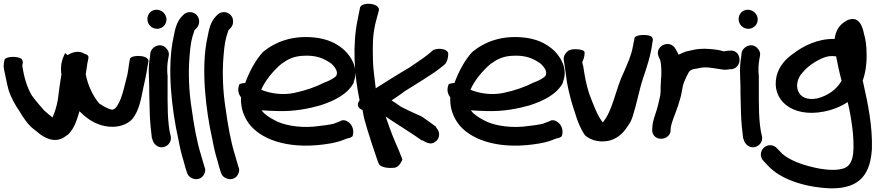

<svg xmlns="http://www.w3.org/2000/svg" viewBox="-23 -762 4770 1046"><path d="M-1 -384C7 -350 13 -310 24 -271C38 -228 61 -188 83 -156C105 -121 127 -81 173 -49C182 -42 262 38 336 -21L349 -30C385 -66 396 -112 410 -156C435 -131 476 -94 532 -79C615 -57 676 -86 700 -116C735 -161 746 -225 757 -280C765 -319 774 -352 780 -397C782 -406 783 -413 785 -424C790 -441 772 -451 755 -455C737 -459 692 -459 685 -442L680 -413C677 -393 675 -374 671 -355C653 -288 640 -209 604 -171C599 -168 593 -166 589 -164C585 -165 584 -165 584 -165C563 -170 539 -184 518 -198C484 -237 456 -296 444 -357C448 -377 450 -401 453 -417C458 -448 470 -460 435 -470C396 -494 354 -467 346 -462L344 -463L332 -473L327 -463C315 -438 307 -408 310 -372V-366C310 -361 312 -363 312 -359C308 -338 306 -314 302 -294L292 -218C286 -184 276 -151 263 -122C249 -133 233 -146 216 -162C193 -189 171 -213 151 -241C124 -286 108 -341 99 -401V-402C99 -403 99 -405 98 -406C101 -412 106 -429 92 -444L91 -443C74 -455 15 -457 2 -438C0 -428 -6 -410 -1 -384Z M780 -658C780 -627 805 -605 833 -605C861 -605 884 -628 884 -656C884 -685 859 -709 830 -709C799 -709 780 -684 780 -658ZM788 -352C788 -332 790 -311 790 -289C790 -267 790 -242 791 -217L793 -141C794 -104 800 -41 804 -13V-11C806 -6 807 -5 809 3C813 16 822 25 828 30C865 59 917 23 907 -20C888 -92 890 -200 890 -289V-355H889C887 -386 888 -415 893 -439L896 -457C900 -474 893 -487 886 -495C855 -536 802 -508 796 -473V-472L794 -452C789 -424 786 -389 788 -352Z M923 -562C885 -396 913 -162 948 -7C957 42 966 80 976 111C985 144 988 157 994 173C1002 200 1014 204 1022 208C1045 221 1076 213 1088 189C1093 179 1099 165 1092 150L1088 137C1085 126 1081 111 1072 82C1050 12 1034 -76 1021 -171C1006 -265 1002 -368 1010 -459C1015 -521 1020 -550 1034 -589C1035 -593 1036 -596 1037 -598L1048 -609C1059 -620 1062 -634 1062 -646C1062 -675 1038 -696 1012 -696C998 -696 985 -690 977 -682L968 -673C940 -645 930 -601 923 -562Z M1108 -562C1070 -396 1098 -162 1133 -7C1142 42 1151 80 1161 111C1170 144 1173 157 1179 173C1187 200 1199 204 1207 208C1230 221 1261 213 1273 189C1278 179 1284 165 1277 150L1273 137C1270 126 1266 111 1257 82C1235 12 1219 -76 1206 -171C1191 -265 1187 -368 1195 -459C1200 -521 1205 -550 1219 -589C1220 -593 1221 -596 1222 -598L1233 -609C1244 -620 1247 -634 1247 -646C1247 -675 1223 -696 1197 -696C1183 -696 1170 -690 1162 -682L1153 -673C1125 -645 1115 -601 1108 -562Z M1282 -304C1268 -273 1277 -248 1290 -232C1288 -183 1299 -145 1321 -107C1372 -19 1507 45 1702 29C1759 24 1802 16 1832 6L1869 -8C1884 -10 1892 -15 1896 -19L1897 -18C1910 -53 1894 -84 1875 -97C1863 -106 1850 -110 1835 -105L1834 -103L1795 -88C1771 -82 1733 -77 1685 -72C1597 -65 1518 -82 1475 -106C1444 -122 1419 -138 1402 -161C1427 -159 1459 -158 1490 -157C1582 -154 1662 -171 1722 -188C1799 -213 1872 -249 1904 -312V-316C1932 -387 1892 -450 1856 -486C1824 -515 1783 -543 1711 -555C1569 -576 1472 -530 1410 -479C1369 -435 1336 -373 1313 -310C1297 -309 1288 -306 1282 -304ZM1400 -273C1421 -323 1467 -378 1510 -414C1548 -441 1577 -455 1626 -458C1700 -463 1742 -443 1780 -417C1804 -396 1819 -372 1810 -351C1803 -339 1776 -324 1744 -312H1743C1699 -289 1643 -269 1581 -256C1516 -242 1448 -253 1400 -273Z M1926 -658C1896 -516 1907 -355 1936 -215C1925 -203 1922 -184 1936 -172C1940 -168 1946 -165 1952 -163C1954 -151 1957 -135 1960 -120C1980 -45 2017 65 2037 122L2044 136C2060 152 2098 155 2125 152C2154 149 2169 108 2169 108L2164 93C2160 81 2147 51 2126 2C2109 -38 2094 -80 2078 -127C2117 -100 2245 -20 2275 3L2278 2C2322 31 2341 19 2359 1C2377 -24 2369 -50 2354 -66L2352 -72L2342 -79C2334 -85 2313 -101 2275 -127C2229 -147 2192 -165 2162 -180C2144 -194 2127 -204 2110 -215C2132 -230 2155 -244 2182 -265C2239 -301 2329 -355 2374 -390L2403 -414C2412 -426 2419 -446 2419 -468C2419 -483 2402 -496 2371 -496C2357 -496 2347 -493 2338 -490L2336 -488L2306 -463C2289 -449 2209 -395 2209 -395C2144 -357 2081 -317 2024 -281C2018 -335 2010 -387 2009 -426C2007 -516 2006 -564 2023 -638L2040 -701C2049 -728 2014 -739 1995 -741C1976 -743 1948 -740 1939 -723Z M2422 -304C2408 -273 2417 -248 2430 -232C2428 -183 2439 -145 2461 -107C2512 -19 2647 45 2842 29C2899 24 2942 16 2972 6L3009 -8C3024 -10 3032 -15 3036 -19L3037 -18C3050 -53 3034 -84 3015 -97C3003 -106 2990 -110 2975 -105L2974 -103L2935 -88C2911 -82 2873 -77 2825 -72C2737 -65 2658 -82 2615 -106C2584 -122 2559 -138 2542 -161C2567 -159 2599 -158 2630 -157C2722 -154 2802 -171 2862 -188C2939 -213 3012 -249 3044 -312V-316C3072 -387 3032 -450 2996 -486C2964 -515 2923 -543 2851 -555C2709 -576 2612 -530 2550 -479C2509 -435 2476 -373 2453 -310C2437 -309 2428 -306 2422 -304ZM2540 -273C2561 -323 2607 -378 2650 -414C2688 -441 2717 -455 2766 -458C2840 -463 2882 -443 2920 -417C2944 -396 2959 -372 2950 -351C2943 -339 2916 -324 2884 -312H2883C2839 -289 2783 -269 2721 -256C2656 -242 2588 -253 2540 -273Z M3049 -431C3055 -397 3060 -356 3066 -312C3076 -258 3092 -197 3110 -146C3123 -102 3140 -59 3164 -25C3181 -10 3227 21 3301 3C3354 -13 3382 -51 3399 -78C3411 -94 3420 -114 3426 -135C3447 -202 3460 -275 3481 -338C3500 -393 3523 -462 3531 -529L3533 -539C3534 -544 3536 -555 3524 -564C3507 -575 3442 -575 3434 -556L3432 -543C3430 -536 3427 -521 3424 -504C3417 -464 3396 -415 3376 -370C3329 -273 3317 -163 3261 -95C3231 -132 3209 -194 3187 -251C3171 -299 3162 -350 3155 -398C3152 -410 3150 -416 3149 -424C3153 -432 3162 -450 3162 -476C3162 -489 3136 -494 3112 -494C3104 -494 3093 -494 3080 -489H3079C3063 -480 3043 -460 3049 -431Z M3530 -52C3530 -32 3545 -6 3578 -6C3605 -6 3625 -23 3630 -44V-47L3631 -64C3635 -98 3655 -137 3669 -181L3670 -182C3676 -207 3688 -234 3692 -267C3695 -285 3699 -304 3704 -315L3714 -339L3727 -364C3735 -380 3745 -385 3777 -389L3796 -393C3812 -396 3835 -395 3855 -392C3924 -381 3924 -382 3924 -382C3933 -382 3942 -383 3956 -385H3964C4027 -396 4016 -495 3952 -486H3943C3935 -485 3932 -484 3920 -482L3918 -483L3902 -487C3893 -489 3884 -491 3874 -492L3845 -495C3803 -499 3766 -494 3744 -488L3713 -481C3702 -476 3689 -472 3674 -464C3670 -473 3665 -482 3659 -492C3631 -552 3541 -514 3565 -454C3569 -443 3571 -442 3573 -437C3579 -418 3580 -391 3580 -362C3580 -349 3579 -337 3578 -330V-328C3578 -314 3576 -301 3576 -285V-270C3576 -262 3575 -250 3574 -242C3568 -217 3562 -186 3554 -161C3546 -134 3533 -105 3531 -71Z M4001 -658C4001 -627 4026 -605 4054 -605C4082 -605 4105 -628 4105 -656C4105 -685 4080 -709 4051 -709C4020 -709 4001 -684 4001 -658ZM4009 -352C4009 -332 4011 -311 4011 -289C4011 -267 4011 -242 4012 -217L4014 -141C4015 -104 4021 -41 4025 -13V-11C4027 -6 4028 -5 4030 3C4034 16 4043 25 4049 30C4086 59 4138 23 4128 -20C4109 -92 4111 -200 4111 -289V-355H4110C4108 -386 4109 -415 4114 -439L4117 -457C4121 -474 4114 -487 4107 -495C4076 -536 4023 -508 4017 -473V-472L4015 -452C4010 -424 4007 -389 4009 -352Z M4122 80C4122 92 4127 105 4136 114C4146 125 4155 134 4165 145C4229 211 4350 257 4497 264C4672 269 4719 174 4727 50C4731 -74 4705 -198 4682 -301L4679 -315L4677 -323C4692 -364 4700 -418 4698 -471C4698 -510 4693 -549 4684 -577C4683 -579 4671 -676 4606 -656C4594 -654 4586 -648 4580 -644C4545 -622 4529 -589 4524 -550C4428 -552 4349 -508 4303 -473C4257 -442 4222 -402 4208 -349C4177 -218 4291 -120 4465 -154C4516 -164 4559 -182 4595 -206C4609 -150 4619 -85 4624 -33C4632 73 4627 141 4568 157H4567C4528 169 4463 163 4406 149C4337 133 4276 108 4239 76L4209 45C4201 37 4191 29 4173 29C4146 29 4122 51 4122 80ZM4347 -364C4372 -396 4412 -425 4455 -444C4482 -456 4502 -459 4532 -455C4540 -415 4550 -365 4562 -322L4558 -316C4532 -273 4487 -241 4430 -226C4312 -203 4296 -309 4347 -364Z"/></svg>

Font: Stray Cat
Style: ExBlkExt
Weight: 1000
Version: Version 1.0